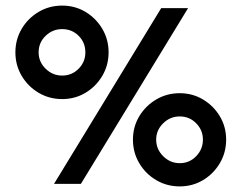

<svg xmlns="http://www.w3.org/2000/svg" viewBox="-20 -687 863 686"><path d="M368 -500Q368 -454 345.5 -416Q323 -378 285.5 -355.5Q248 -333 202 -333Q156 -333 118 -355.5Q80 -378 57.5 -416Q35 -454 35 -500Q35 -546 57.5 -584Q80 -622 118 -644.5Q156 -667 202 -667Q248 -667 285.5 -644.5Q323 -622 345.5 -584Q368 -546 368 -500ZM652 -658 269 -30H173L556 -658ZM285 -500Q285 -535 261 -559Q237 -583 202 -583Q168 -583 143 -559Q118 -535 118 -500Q118 -466 143 -441.5Q168 -417 202 -417Q237 -417 261 -441.5Q285 -466 285 -500ZM788 -188Q788 -142 765.5 -104Q743 -66 705.5 -43.5Q668 -21 622 -21Q576 -21 538 -43.5Q500 -66 477.5 -104Q455 -142 455 -188Q455 -234 477.5 -271.5Q500 -309 538 -331.5Q576 -354 622 -354Q668 -354 705.5 -331.5Q743 -309 765.5 -271.5Q788 -234 788 -188ZM705 -188Q705 -222 681 -246.5Q657 -271 622 -271Q588 -271 563 -246.5Q538 -222 538 -188Q538 -154 563 -129Q588 -104 622 -104Q657 -104 681 -129Q705 -154 705 -188Z"/></svg>

Font: Bruno Ace SC
Style: Regular
Weight: 400
Version: Version 1.100; ttfautohint (v1.8.4.7-5d5b);gftools[0.9.27]